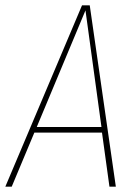

<svg xmlns="http://www.w3.org/2000/svg" viewBox="-29 -701 519 721"><path d="M382 0 354 -203H100L15 0H-9L279 -681H308L406 0ZM109 -224H352L292 -662Z"/></svg>

Font: Fira Sans Extra Condensed Thin
Style: Italic
Weight: 250
Width: 3
Italic angle: -8°
Designer: Carrois Corporate & Edenspiekermann AG
Foundry: Carrois Corporate GbR & Edenspiekermann AG
Version: Version 4.203